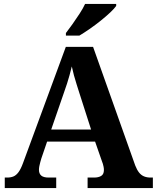

<svg xmlns="http://www.w3.org/2000/svg" viewBox="-20 -951 793 971"><path d="M4.1 0V-53H16.1Q34.4 -53 48.1 -58.7Q61.8 -64.4 73.6 -80.3Q85.3 -96.1 96.2 -125.8L312.9 -714H450.7L663.9 -114.1Q672.5 -92 683.2 -78.5Q694 -64.9 708.4 -59Q722.9 -53 741.3 -53H753.1V0H423V-53H455.9Q477.8 -53 491.6 -61.3Q505.5 -69.6 505.5 -91.2Q505.5 -99.5 503.9 -107.3Q502.3 -115.1 500.2 -122.5Q498.1 -129.9 495.7 -135.1L460.9 -234.9H218.2L188.9 -149.1Q186.5 -141.1 183.7 -130.8Q180.8 -120.4 178.9 -110.5Q177 -100.5 177 -92.2Q177 -73 188.6 -63Q200.2 -53 226.2 -53H264.3V0ZM239 -296H440.6L381.5 -480.2Q374.4 -503.3 367.2 -525.4Q360.1 -547.4 354 -569.8Q348 -592.2 343.1 -615Q338.1 -592.8 331.9 -571.4Q325.7 -550.1 319.2 -528.8Q312.6 -507.5 304.1 -484.6ZM313.3 -784Q328.3 -803 346.6 -829Q365 -855 382.6 -882Q400.2 -909 410.2 -931H567.6V-921Q558.6 -908 537.5 -888Q516.3 -868 488.8 -846Q461.4 -824 433.2 -804.5Q405 -785 381.5 -771H313.3Z"/></svg>

Font: Noto Serif Lao
Style: Regular
Weight: 400
Designer: Monotype Design Team
Foundry: Monotype Imaging Inc.
Version: Version 2.003